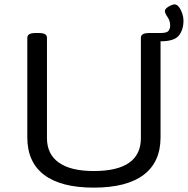

<svg xmlns="http://www.w3.org/2000/svg" viewBox="-20 -853 860 879"><path d="M409 6Q259 6 182 -52.5Q105 -111 105 -224V-680Q105 -691 114.5 -696.5Q124 -702 146 -702H154Q177 -702 186 -696.5Q195 -691 195 -680V-221Q195 -147 249.5 -108.5Q304 -70 409 -70Q625 -70 625 -221V-680Q625 -691 634.5 -696.5Q644 -702 666 -702H674Q697 -702 706 -696.5Q715 -691 715 -680V-224Q715 -111 637.5 -52.5Q560 6 409 6ZM666 -664V-702H716Q745 -702 752 -712.5Q759 -723 759 -735Q759 -758 747 -775Q735 -792 735 -802Q735 -810 743.5 -817Q752 -824 762.5 -828.5Q773 -833 779 -833Q790 -833 799.5 -820.5Q809 -808 814.5 -791Q820 -774 820 -759Q820 -717 799 -690.5Q778 -664 716 -664Z"/></svg>

Font: Asap Expanded
Style: Regular
Weight: 400
Width: 7
Designer: Pablo Cosgaya
Foundry: Omnibus-Type
Version: Version 3.001; ttfautohint (v1.8.4.7-5d5b)